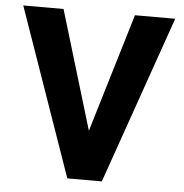

<svg xmlns="http://www.w3.org/2000/svg" viewBox="-51 -749 764 798"><g transform="rotate(5 331.0 -350.0)"><path d="M648 -700 403 0H259L14 -700H182L331 -205L480 -700Z"/></g></svg>

Font: Sarabun ExtraBold
Style: Regular
Weight: 800
Version: Version 1.000; ttfautohint (v1.6)